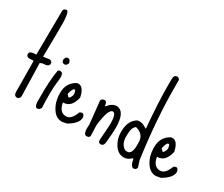

<svg xmlns="http://www.w3.org/2000/svg" viewBox="-141 -1235 1947 1668"><g transform="rotate(30 832.0 -401.0)"><path d="M118.2 -851.6Q149.4 -851.6 146 -663.6Q142.6 -475.6 142.6 -397.5H144.5L203.1 -406.2Q231.4 -402.3 231.4 -377.9Q231.4 -344.7 169.9 -344.7L144.5 -335.9L153.3 -8.8Q149.4 24.4 123 24.4Q91.8 24.4 91.8 -21.5V-98.6L89.8 -316.4L85.9 -326.2L43 -323.2Q15.6 -329.1 15.6 -353.5Q15.6 -383.8 83 -383.8V-387.7Q83 -512.7 86.9 -824.2Q86.9 -848.6 118.2 -851.6Z M335 -496.1Q360.4 -496.1 366.2 -462.9Q366.2 -447.3 344.7 -432.6H335Q307.6 -432.6 307.6 -465.8Q315.4 -496.1 335 -496.1ZM341.8 -364.3Q375 -359.4 360.4 -265.6Q348.6 -188.5 356.4 -6.8Q341.8 21.5 318.4 17.6Q291 13.7 295.9 -79.1Q293.9 -241.2 312.5 -350.6Q314.5 -365.2 341.8 -364.3Z M525.4 -348.6Q580.1 -348.6 599.6 -250Q574.2 -139.6 495.1 -139.6H491.2V-136.7Q506.8 -47.9 574.2 -47.9Q626 -47.9 658.2 -136.7L679.7 -145.5Q701.2 -145.5 707 -112.3Q707 -51.8 612.3 2L565.4 10.7Q481.4 10.7 439.5 -109.4Q427.7 -157.2 427.7 -188.5V-201.2Q427.7 -300.8 510.7 -345.7ZM489.3 -225.6V-223.6L510.7 -201.2Q525.4 -201.2 538.1 -241.2V-256.8Q533.2 -287.1 525.4 -287.1H519.5Q504.9 -287.1 489.3 -225.6Z M916 -345.7Q1014.6 -337.9 996.1 -108.4L988.3 -21.5Q982.4 13.7 954.1 11.7Q927.7 9.8 930.7 -23.4L937.5 -118.2Q951.2 -285.2 908.2 -288.1Q862.3 -292 841.8 -114.3L845.7 -8.8Q843.8 11.7 812.5 12.7Q776.4 9.8 785.2 -90.8L761.7 -314.5Q763.7 -336.9 797.9 -338.9Q818.4 -337.9 822.3 -294.9L826.2 -293.9Q870.1 -348.6 916 -345.7Z M1240.2 -831.1Q1252 -831.1 1265.6 -813.5V-740.2Q1265.6 -416 1318.4 -38.1L1338.9 26.4Q1332 50.8 1308.6 50.8Q1278.3 50.8 1265.6 -22.5H1258.8Q1222.7 10.7 1187.5 10.7Q1107.4 10.7 1068.4 -92.8Q1055.7 -127 1055.7 -173.8Q1055.7 -285.2 1129.9 -328.1L1151.4 -330.1H1154.3Q1183.6 -330.1 1224.6 -302.7H1228.5V-305.7Q1207 -557.6 1207 -717.8V-783.2Q1207 -831.1 1240.2 -831.1ZM1114.3 -176.8V-154.3Q1114.3 -82 1167 -49.8L1187.5 -47.9Q1234.4 -47.9 1234.4 -139.6V-167Q1234.4 -250 1148.4 -271.5Q1114.3 -251 1114.3 -176.8Z M1468.8 -348.6Q1523.4 -348.6 1543 -250Q1517.6 -139.6 1438.5 -139.6H1434.6V-136.7Q1450.2 -47.9 1517.6 -47.9Q1569.3 -47.9 1601.6 -136.7L1623 -145.5Q1644.5 -145.5 1650.4 -112.3Q1650.4 -51.8 1555.7 2L1508.8 10.7Q1424.8 10.7 1382.8 -109.4Q1371.1 -157.2 1371.1 -188.5V-201.2Q1371.1 -300.8 1454.1 -345.7ZM1432.6 -225.6V-223.6L1454.1 -201.2Q1468.8 -201.2 1481.4 -241.2V-256.8Q1476.6 -287.1 1468.8 -287.1H1462.9Q1448.2 -287.1 1432.6 -225.6Z"/></g></svg>

Font: Sue Ellen Francisco 
Style: Regular
Weight: 400
Designer: Kimberly Geswein
Foundry: Kimberly Geswein
Version: Version 1.002 2007